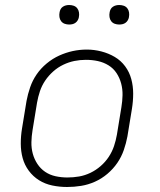

<svg xmlns="http://www.w3.org/2000/svg" viewBox="-20 -739 640 767"><path d="M248 8Q218 8 189 2Q160 -4 136 -19Q112 -34 95 -57Q78 -80 70.5 -107.5Q63 -135 63 -165.5Q63 -196 68 -226L86 -336Q91 -363 100.5 -390.5Q110 -418 126.5 -442Q143 -466 166.5 -485.5Q190 -505 216.5 -517Q243 -529 270.5 -535Q298 -541 327 -541Q356 -541 385 -533.5Q414 -526 438.5 -511.5Q463 -497 480 -474Q497 -451 504.5 -423Q512 -395 512 -365Q512 -335 507 -304L489 -194Q484 -167 474.5 -139.5Q465 -112 448.5 -88Q432 -64 409 -44.5Q386 -25 359 -13Q332 -1 304 3.5Q276 8 248 8ZM249 -30Q249 -30 249 -30Q249 -30 249 -30Q273 -30 296 -34Q319 -38 341 -48.5Q363 -59 382 -75.5Q401 -92 414.5 -112.5Q428 -133 435.5 -155.5Q443 -178 447 -201L465 -311Q469 -335 469.5 -359Q470 -383 464 -405.5Q458 -428 445.5 -447Q433 -466 413.5 -478Q394 -490 371 -495Q348 -500 323 -500Q300 -500 277.5 -495.5Q255 -491 233 -480.5Q211 -470 192.5 -453.5Q174 -437 160.5 -417Q147 -397 139.5 -374.5Q132 -352 128 -329L110 -219Q106 -195 105.5 -171Q105 -147 111 -125Q117 -103 129.5 -84Q142 -65 160.5 -52.5Q179 -40 202 -35Q225 -30 249 -30ZM456 -641Q447 -641 438.5 -644Q430 -647 424.5 -654Q419 -661 417.5 -670.5Q416 -680 418 -690Q419 -696 422 -702Q425 -708 431 -712Q437 -716 443.5 -717.5Q450 -719 456 -719Q466 -719 474.5 -716Q483 -713 488.5 -706Q494 -699 495.5 -689.5Q497 -680 495 -670Q494 -664 490.5 -658Q487 -652 481.5 -648Q476 -644 469.5 -642.5Q463 -641 456 -641ZM256 -641Q247 -641 238.5 -644Q230 -647 224.5 -654Q219 -661 217.5 -670.5Q216 -680 218 -690Q219 -696 222 -702Q225 -708 231 -712Q237 -716 243.5 -717.5Q250 -719 256 -719Q266 -719 274.5 -716Q283 -713 288.5 -706Q294 -699 295.5 -689.5Q297 -680 295 -670Q294 -664 290.5 -658Q287 -652 281.5 -648Q276 -644 269.5 -642.5Q263 -641 256 -641Z"/></svg>

Font: Iosevka Curly XLtEx
Style: Italic
Weight: 200
Width: 7
Italic angle: -9°
Monospace: yes
Designer: Belleve Invis
Foundry: Belleve Invis
Version: Version 11.1.0; ttfautohint (v1.8.3)